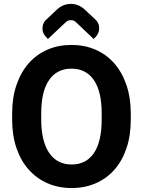

<svg xmlns="http://www.w3.org/2000/svg" viewBox="-20 -950 730 980"><path d="M471.2 -846.2Q481 -835 484.4 -821Q487.8 -807.1 484.9 -793Q482.4 -778.8 471.7 -765.6Q471.7 -765.1 470.2 -763.7L458 -751L367.7 -836.9Q356.4 -847.2 341.8 -847.2Q327.1 -847.2 315.9 -836.9L224.6 -751L213.4 -763.7Q212.4 -764.2 210.9 -765.6Q200.7 -778.8 197.8 -793Q195.3 -806.2 198.5 -819.8Q201.7 -833.5 210.9 -844.7Q211.4 -845.2 217.5 -851.1Q223.6 -856.9 232.7 -865.5Q241.7 -874 252.7 -884.3Q263.7 -894.5 273.4 -903.8Q287.6 -916.5 305.2 -923.3Q322.8 -930.2 341.8 -930.2Q360.8 -930.2 378.4 -923.1Q396 -916 410.2 -903.3Q419.9 -894 430.4 -884.3Q440.9 -874.5 450 -866.2Q459 -857.9 464.8 -852.3Q470.7 -846.7 471.2 -846.2ZM647.5 -339.4Q647.5 -257.8 625.5 -193.1Q603.5 -128.4 563.7 -83.5Q523.9 -38.6 468.3 -14.4Q412.6 9.8 345.7 9.8Q278.8 9.8 223.1 -14.4Q167.5 -38.6 127.2 -83.5Q86.9 -128.4 64.5 -193.1Q42 -257.8 42 -339.4V-370.6Q42 -451.7 64.2 -516.6Q86.4 -581.5 126.5 -627Q166.5 -672.4 222.2 -696.5Q277.8 -720.7 344.7 -720.7Q411.6 -720.7 467.3 -696.5Q522.9 -672.4 563 -627Q603 -581.5 625.2 -516.6Q647.5 -451.7 647.5 -370.6ZM499 -371.6Q499 -483.4 459 -541.5Q418.9 -599.6 344.7 -599.6Q270.5 -599.6 230.5 -541.5Q190.4 -483.4 190.4 -371.6V-339.4Q190.4 -283.7 200.9 -241Q211.4 -198.2 231.2 -169.2Q251 -140.1 279.8 -125.2Q308.6 -110.4 345.7 -110.4Q419.9 -110.4 459.5 -168.9Q499 -227.5 499 -339.4Z"/></svg>

Font: Millunium
Style: Bold
Weight: 700
Designer: kolcsarzsolt
Foundry: Kolcsar Szilard Zsolt
Version: Version 2.000980; 2016